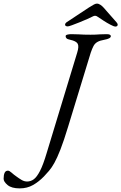

<svg xmlns="http://www.w3.org/2000/svg" viewBox="-204 -842 671 1062"><path d="M-95 200Q-140 200 -162 181.5Q-184 163 -184 147Q-184 126 -178.5 114Q-173 102 -160 102Q-152 102 -140 113Q-128 124 -112 135Q-100 144 -85 153Q-70 162 -54 162Q-34 162 -17 149.5Q0 137 17.5 103Q35 69 54 5L223 -551Q234 -586 225.5 -600.5Q217 -615 184 -622Q169 -625 164 -630Q159 -635 159 -642Q159 -648 168.5 -650.5Q178 -653 190 -653Q215 -653 230.5 -652Q246 -651 261 -650.5Q276 -650 297 -650Q314 -650 324.5 -650.5Q335 -651 348 -652Q361 -653 386 -653Q409 -653 409 -642Q409 -635 399.5 -630Q390 -625 373 -622Q349 -618 335 -610Q321 -602 313.5 -588Q306 -574 298 -551L173 -142Q149 -63 130.5 -15.5Q112 32 96.5 59.5Q81 87 67 103Q53 119 39 134Q11 163 -21.5 181.5Q-54 200 -95 200ZM171 -696Q156 -696 156 -706Q156 -712 163 -718L287 -800Q306 -812 315.5 -817Q325 -822 332 -822Q342 -822 352 -815Q362 -808 369 -800L441 -718Q444 -714 445.5 -711.5Q447 -709 447 -706Q447 -695 433 -695Q427 -695 407.5 -705Q388 -715 367.5 -728.5Q347 -742 335 -750Q323 -759 309 -751Q300 -746 279.5 -737Q259 -728 235.5 -718.5Q212 -709 194 -702.5Q176 -696 171 -696Z"/></svg>

Font: EB Garamond
Style: Italic
Weight: 400
Italic angle: -17.2°
Designer: Georg Duffner and Octavio Pardo
Foundry: Georg Duffner
Version: Version 1.001